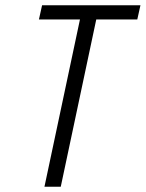

<svg xmlns="http://www.w3.org/2000/svg" viewBox="-20 -710 554 730"><path d="M128 -636 140 -690H514L502 -636H346L211 0H149L284 -636Z"/></svg>

Font: Radio Canada Condensed Light
Style: Italic
Weight: 300
Width: 3
Italic angle: -12°
Designer: Charles Daoud, Etienne Aubert Bonn, Alexandre Saumier Demers, Jacques Le Bailly
Foundry: Radio-Canada
Version: Version 2.104; ttfautohint (v1.8.4.7-5d5b);gftools[0.9.28.de